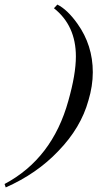

<svg xmlns="http://www.w3.org/2000/svg" viewBox="-33 -734 426 840"><path d="M354 -295Q321 -175 222 -73Q128 26 -8 86L-13 71Q196 -40 266 -293Q299 -409 299 -487Q299 -622 203 -698L218 -714Q262 -692 306 -630Q373 -536 373 -418Q373 -358 354 -295Z"/></svg>

Font: GFS Solomos
Style: Regular
Weight: 400
Designer: George D. Matthiopoulos
Foundry: George D. Matthiopoulos
Version: Version 1.000